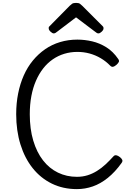

<svg xmlns="http://www.w3.org/2000/svg" viewBox="-20 -1289 900 1328"><path d="M512 19Q416 19 338.5 -19Q261 -57 206 -126Q151 -195 121.5 -290Q92 -385 92 -499Q92 -575 105.5 -642.5Q119 -710 144.5 -767.5Q170 -825 207.5 -870.5Q245 -916 292 -948.5Q339 -981 395.5 -998Q452 -1015 515 -1015Q566 -1015 617.5 -1003Q669 -991 715.5 -962Q762 -933 797 -882Q806 -870 802 -861Q798 -852 786 -841Q772 -829 762 -827Q752 -825 742 -835Q713 -865 676.5 -886.5Q640 -908 599.5 -919Q559 -930 515 -930Q468 -930 425 -917Q382 -904 345 -878.5Q308 -853 279 -816Q250 -779 229 -731Q208 -683 197 -625Q186 -567 186 -499Q186 -397 210 -316.5Q234 -236 277.5 -180Q321 -124 381 -95Q441 -66 512 -66Q551 -66 585 -76.5Q619 -87 650.5 -106.5Q682 -126 710 -152Q738 -178 765 -208Q773 -217 784.5 -215Q796 -213 810 -202Q823 -191 826 -182Q829 -173 821 -162Q776 -99 725.5 -58.5Q675 -18 621.5 0.5Q568 19 512 19ZM352 -1058Q342 -1058 329.5 -1070Q317 -1082 317 -1092Q317 -1095 317 -1099Q317 -1103 323 -1108L462 -1249Q469 -1256 478 -1262.5Q487 -1269 506 -1269Q525 -1269 533.5 -1262.5Q542 -1256 549 -1249L690 -1108Q695 -1103 695.5 -1099Q696 -1095 696 -1092Q696 -1082 683.5 -1070Q671 -1058 661 -1058Q654 -1058 649 -1061.5Q644 -1065 636 -1071L506 -1169L377 -1071Q370 -1065 364 -1061.5Q358 -1058 352 -1058Z"/></svg>

Font: Playwrite ES
Style: Regular
Weight: 400
Designer: Veronika Burian, José Scaglione
Foundry: TypeTogether
Version: Version 1.002